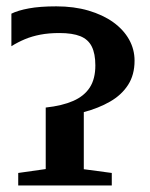

<svg xmlns="http://www.w3.org/2000/svg" viewBox="-20 -570 460 590"><path d="M36 0V-38.5L120.5 -50.5V-239.5Q171 -245 204.8 -259.8Q238.5 -274.5 255.8 -301Q273 -327.5 273 -369Q273 -405 262 -427Q251 -449 226.8 -458.8Q202.5 -468.5 162.5 -468.5Q130 -468.5 104 -463.5Q78 -458.5 56.5 -449.5Q35 -440.5 15 -428V-528Q35 -538 68.8 -544.2Q102.5 -550.5 153 -550.5Q207.5 -550.5 251.8 -537.5Q296 -524.5 327.8 -501.8Q359.5 -479 376.5 -448.8Q393.5 -418.5 393.5 -383.5Q393.5 -340 373.5 -309Q353.5 -278 318.2 -257.8Q283 -237.5 237.5 -225.5V-50L323.5 -38.5V0Z"/></svg>

Font: Merriweather 72pt SemiBold
Style: Regular
Weight: 600
Version: Version 2.100